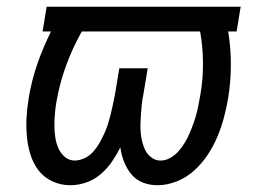

<svg xmlns="http://www.w3.org/2000/svg" viewBox="-20 -540 790 568"><path d="M188 8Q160 8 135 -3.5Q110 -15 94 -36Q78 -57 70 -83Q62 -109 59.5 -136.5Q57 -164 58.5 -192.5Q60 -221 65 -250Q73 -300 90 -349.5Q107 -399 131 -447H106L118 -520H692L680 -447H655Q663 -399 663 -349.5Q663 -300 655 -250Q650 -221 642.5 -192.5Q635 -164 623.5 -136.5Q612 -109 595 -83Q578 -57 555 -36Q532 -15 503 -3.5Q474 8 446 8Q423 8 402.5 0Q382 -8 368.5 -24.5Q355 -41 347 -61.5Q339 -82 336 -104Q325 -82 311 -61.5Q297 -41 277.5 -24.5Q258 -8 234.5 0Q211 8 188 8ZM202 -65Q218 -66 232 -73Q246 -80 256.5 -92Q267 -104 274.5 -117.5Q282 -131 288.5 -145Q295 -159 299.5 -173.5Q304 -188 307.5 -202Q311 -216 314 -230.5Q317 -245 320 -260L333 -338H417L404 -260Q401 -246 399.5 -231.5Q398 -217 397 -202.5Q396 -188 395.5 -173.5Q395 -159 396.5 -145Q398 -131 401.5 -117.5Q405 -104 411.5 -92.5Q418 -81 429.5 -73Q441 -65 455 -65Q470 -65 484 -73Q498 -81 508.5 -93Q519 -105 527 -118.5Q535 -132 541 -146Q547 -160 552 -174Q557 -188 561 -202.5Q565 -217 567.5 -231.5Q570 -246 573 -261Q581 -308 580.5 -355Q580 -402 572 -447H222Q194 -397 175 -344.5Q156 -292 147 -239Q144 -222 142.5 -204Q141 -186 141 -168.5Q141 -151 143.5 -134Q146 -117 152.5 -102Q159 -87 171.5 -76Q184 -65 202 -65Z"/></svg>

Font: Iosevka Aile
Style: Italic
Weight: 400
Italic angle: -9°
Designer: Belleve Invis
Foundry: Belleve Invis
Version: Version 28.0.1; ttfautohint (v1.8.4)